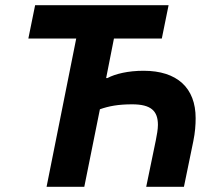

<svg xmlns="http://www.w3.org/2000/svg" viewBox="-20 -718 836 738"><path d="M159 0H304L364 -298C398 -310 434 -317 488 -317C560 -317 587 -292 587 -238C587 -221 583 -199 579 -179L542 0H687L723 -175C730 -209 732 -238 732 -264C732 -380 661 -446 532 -446C472 -446 423 -434 393 -418H388L418 -570H602L628 -698H115L89 -570H273Z"/></svg>

Font: Braiins Sans
Style: Bold Italic
Weight: 700
Italic angle: -11.31°
Designer: Mike Abbink, Paul van der Laan, Pieter van Rosmalen, Jiri Chlebus, Lubos Buracinsky
Foundry: Bold Monday, Sudetype
Version: Version 1.000;hotconv 1.0.109;makeotfexe 2.5.65596